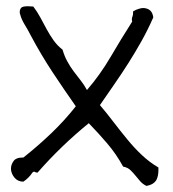

<svg xmlns="http://www.w3.org/2000/svg" viewBox="-20 -528 559 622"><path d="M493.2 14.6V23.4Q493.2 41 487.3 53.7Q478.5 70.3 454.1 74.2Q442.4 68.4 434.1 59.1Q425.8 49.8 418.5 40.5Q411.1 31.2 402.3 22.9Q393.6 14.6 378.9 11.7Q356.4 -29.3 327.6 -63Q298.8 -96.7 267.6 -128.9Q177.7 -55.7 101.6 31.2Q94.7 31.2 92.8 28.3H89.8Q87.9 28.3 85 31.2Q73.2 48.8 55.7 60.5Q38.1 60.5 27.3 47.9Q16.6 35.2 15.6 20.5V17.6Q15.6 4.9 24.4 -6.8Q32.2 -17.6 52.7 -17.6H55.7Q102.5 -54.7 145.5 -95.7Q188.5 -136.7 225.6 -183.6Q188.5 -236.3 150.4 -293.9Q112.3 -351.6 78.1 -416Q71.3 -429.7 60.5 -447.3Q49.8 -464.8 45.9 -479.5Q43.9 -484.4 43.9 -489.3Q43.9 -497.1 48.8 -502.9Q53.7 -507.8 70.3 -507.8Q78.1 -507.8 87.9 -506.8Q100.6 -490.2 110.8 -471.2Q121.1 -452.1 131.3 -433.1Q141.6 -414.1 153.8 -397Q166 -379.9 182.6 -367.2Q188.5 -346.7 197.8 -329.6Q207 -312.5 218.3 -297.4Q229.5 -282.2 241.2 -267.6Q252.9 -252.9 261.7 -236.3Q304.7 -286.1 338.4 -343.8Q372.1 -401.4 408.2 -458Q407.2 -461.9 407.2 -465.8Q407.2 -470.7 409.2 -474.6Q411.1 -479.5 411.1 -486.3V-491.2Q420.9 -497.1 431.6 -500Q438.5 -502 444.3 -502Q448.2 -502 452.1 -501Q461.9 -499 468.3 -492.2Q474.6 -485.4 476.6 -471.7Q459 -431.6 438.5 -395Q418 -358.4 396 -323.7Q374 -289.1 350.6 -255.4Q327.1 -221.7 303.7 -187.5Q326.2 -161.1 348.1 -132.3Q370.1 -103.5 392.6 -76.2Q415 -48.8 439.9 -25.4Q464.8 -2 493.2 14.6Z"/></svg>

Font: Crafty Girls
Style: Regular
Weight: 400
Designer: Crystal Kluge
Foundry: Font Diner, Inc DBA Tart Workshop
Version: Version 1.000